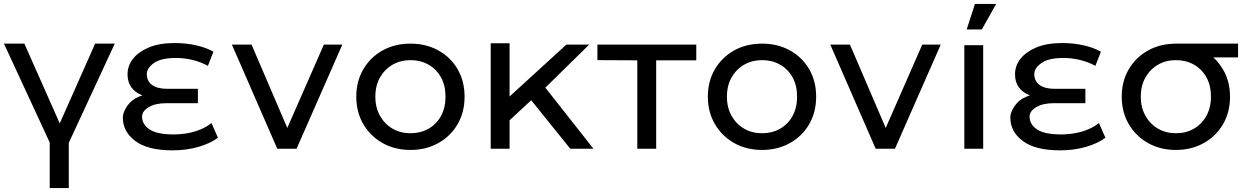

<svg xmlns="http://www.w3.org/2000/svg" viewBox="-42 -757 6362 977"><path d="M211 200V-32L-22 -535H82L262 -129L442 -535H542L308 -30V200Z M1067 -56Q1028 -27 967.5 -9.5Q907 8 836 8Q710 8 646.5 -39.5Q583 -87 583 -159Q583 -185 605 -217.5Q627 -250 665 -265Q674 -269 683 -272Q680 -273 677 -274Q644 -288 625.5 -314Q607 -340 607 -379Q607 -422 634 -457Q661 -492 714 -515Q767 -538 848 -538Q904 -538 955.5 -526.5Q1007 -515 1044 -494L1016 -422Q979 -442 937.5 -452Q896 -462 853 -462Q777 -462 741 -436Q705 -410 705 -381Q705 -344 732 -324.5Q759 -305 810 -305H965V-232H805Q748 -232 714.5 -211.5Q681 -191 681 -164Q681 -124 719 -98.5Q757 -73 841 -73Q878 -73 914 -79.5Q950 -86 981 -99.5Q1012 -113 1034 -131Z M1369 0 1138 -530H1238L1420 -106L1606 -530H1700L1467 0Z M2047 6Q1967 6 1905 -29Q1843 -64 1807 -125Q1771 -186 1771 -265Q1771 -344 1807 -405Q1843 -466 1905 -500.5Q1967 -535 2047 -535Q2126 -535 2188.5 -500.5Q2251 -466 2286.5 -405Q2322 -344 2322 -265Q2322 -186 2286.5 -125Q2251 -64 2188.5 -29Q2126 6 2047 6ZM2047 -79Q2098 -79 2138.5 -102Q2179 -125 2202 -167Q2225 -209 2225 -265Q2225 -322 2202 -363.5Q2179 -405 2138.5 -428Q2098 -451 2048 -451Q1996 -451 1956 -428Q1916 -405 1892 -363.5Q1868 -322 1868 -265Q1868 -209 1892 -167Q1916 -125 1956 -102Q1996 -79 2047 -79Z M2860 0 2661 -247 2551 -145V0H2455V-537H2551V-266L2840 -530H2956L2733 -311L2978 0Z M3201 0V-450L2998 -451V-530H3501V-450H3297V0Z M3836 6Q3756 6 3694 -29Q3632 -64 3596 -125Q3560 -186 3560 -265Q3560 -344 3596 -405Q3632 -466 3694 -500.5Q3756 -535 3836 -535Q3915 -535 3977.5 -500.5Q4040 -466 4075.5 -405Q4111 -344 4111 -265Q4111 -186 4075.5 -125Q4040 -64 3977.5 -29Q3915 6 3836 6ZM3836 -79Q3887 -79 3927.5 -102Q3968 -125 3991 -167Q4014 -209 4014 -265Q4014 -322 3991 -363.5Q3968 -405 3927.5 -428Q3887 -451 3837 -451Q3785 -451 3745 -428Q3705 -405 3681 -363.5Q3657 -322 3657 -265Q3657 -209 3681 -167Q3705 -125 3745 -102Q3785 -79 3836 -79Z M4414 0 4183 -530H4283L4465 -106L4651 -530H4745L4512 0Z M4865 0V-527H4961V0ZM4877 -607 4919 -737H5027L4954 -607Z M5583 -56Q5544 -27 5483.5 -9.5Q5423 8 5352 8Q5226 8 5162.5 -39.5Q5099 -87 5099 -159Q5099 -185 5121 -217.5Q5143 -250 5181 -265Q5190 -269 5199 -272Q5196 -273 5193 -274Q5160 -288 5141.5 -314Q5123 -340 5123 -379Q5123 -422 5150 -457Q5177 -492 5230 -515Q5283 -538 5364 -538Q5420 -538 5471.5 -526.5Q5523 -515 5560 -494L5532 -422Q5495 -442 5453.5 -452Q5412 -462 5369 -462Q5293 -462 5257 -436Q5221 -410 5221 -381Q5221 -344 5248 -324.5Q5275 -305 5326 -305H5481V-232H5321Q5264 -232 5230.5 -211.5Q5197 -191 5197 -164Q5197 -124 5235 -98.5Q5273 -73 5357 -73Q5394 -73 5430 -79.5Q5466 -86 5497 -99.5Q5528 -113 5550 -131Z M5942 6Q5862 6 5800 -29Q5738 -64 5702 -125Q5666 -186 5666 -265Q5666 -344 5702 -405Q5738 -466 5800.5 -500.5Q5863 -535 5943 -535Q5944 -535 5945 -535H5947Q5948 -535 5949 -535H5951Q5952 -535 5953 -535H5957Q5958 -535 5958 -535H5960Q5961 -535 5961 -535H5989Q5989 -535 5990 -535H5991Q5992 -535 5993 -535H5994Q5995 -535 5996 -535H5998Q5999 -535 6000 -535H6001Q6001 -535 6002 -535H6025Q6025 -535 6026 -535H6027Q6028 -535 6029 -535H6031Q6031 -535 6032 -535H6035Q6035 -535 6036 -535H6037Q6037 -535 6038 -535H6258V-465H6132Q6153 -446 6170 -421Q6217 -355 6217 -265Q6217 -186 6181.5 -125Q6146 -64 6083.5 -29Q6021 6 5942 6ZM5942 -79Q5993 -79 6033 -102Q6073 -125 6096.5 -167Q6120 -209 6120 -265Q6120 -322 6097 -363.5Q6074 -405 6033.5 -428Q5993 -451 5942 -451Q5891 -451 5851 -428Q5811 -405 5787 -363.5Q5763 -322 5763 -265Q5763 -209 5787 -167Q5811 -125 5851 -102Q5891 -79 5942 -79Z"/></svg>

Font: Montserrat Z Med
Style: Regular
Weight: 500
Designer: Julieta Ulanovsky
Foundry: Julieta Ulanovsky
Version: Version 8.000